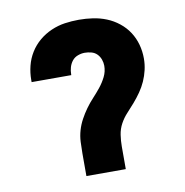

<svg xmlns="http://www.w3.org/2000/svg" viewBox="-65 -591 630 653"><g transform="rotate(-10 250.0 -264.0)"><path d="M182 0V-78Q182 -98 183 -118Q184 -138 189.5 -157Q195 -176 204.5 -193.5Q214 -211 225.5 -227Q237 -243 250.5 -257.5Q264 -272 276.5 -287.5Q289 -303 298 -321Q307 -339 307 -359Q307 -370 303 -381Q299 -392 291 -400Q283 -408 271.5 -411Q260 -414 249 -414Q237 -414 225 -409.5Q213 -405 205.5 -395.5Q198 -386 194.5 -374Q191 -362 191 -350Q191 -349 191 -348Q191 -347 191 -347H54Q54 -349 54 -351Q54 -353 54 -355Q54 -379 60 -403Q66 -427 79 -448Q92 -469 111 -485Q130 -501 153 -511Q176 -521 200 -524.5Q224 -528 249 -528Q273 -528 297 -524.5Q321 -521 343.5 -512Q366 -503 385.5 -487.5Q405 -472 418 -452Q431 -432 437.5 -408.5Q444 -385 444 -360Q444 -340 439.5 -320.5Q435 -301 427 -283Q419 -265 407.5 -248.5Q396 -232 383 -217Q370 -202 356.5 -187.5Q343 -173 333.5 -155.5Q324 -138 321 -118Q318 -98 318 -78V0Z"/></g></svg>

Font: Iosevka SS04 Heavy
Style: Regular
Weight: 900
Monospace: yes
Designer: Belleve Invis
Foundry: Belleve Invis
Version: Version 19.0.0; ttfautohint (v1.8.4)